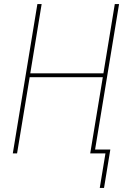

<svg xmlns="http://www.w3.org/2000/svg" viewBox="-20 -755 640 945"><path d="M471 170 499 0H424L486 -375H126L64 0H43L164 -735H185L129 -394H489L545 -735H566L448 -19H523L492 170Z"/></svg>

Font: Iosevka Thin Extended
Style: Italic
Weight: 100
Width: 7
Italic angle: -9°
Monospace: yes
Designer: Belleve Invis
Foundry: Belleve Invis
Version: Version 32.5.0; ttfautohint (v1.8.4)